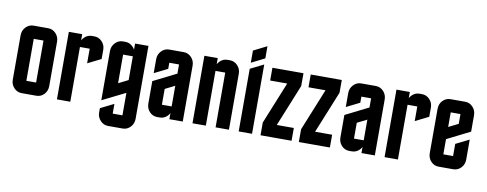

<svg xmlns="http://www.w3.org/2000/svg" viewBox="-69 -1067 3947 1555"><g transform="rotate(10 1904.5 -290.0)"><path d="M339.8 -460V-95.2Q339.8 -55.2 313.5 -27.3Q287.6 0 250 0H129.9Q92.8 0 66.4 -27.8Q40 -55.7 40 -95.2V-460Q40 -499.5 66.4 -527.3Q92.8 -555.2 129.9 -555.2H250Q287.1 -555.2 313.5 -527.3Q339.8 -499.5 339.8 -460ZM230 -105V-450.2H149.9V-105Z M529.8 0H419.9V-555.2H529.8V-504.4Q535.6 -516.6 546.4 -527.3Q572.8 -555.2 609.9 -555.2H629.9Q667 -555.2 693.4 -527.3Q719.7 -499.5 719.7 -460V-384.8L609.9 -330.1V-450.2H529.8Z M884.8 -214.8 964.8 -254.9V-450.2H884.8ZM1074.7 44.9Q1074.7 84.5 1048.3 112.3Q1022 140.1 984.9 140.1H864.7Q828.1 140.1 801.3 111.8Q774.9 84 774.9 44.9V9.8L884.8 -44.9V35.2H964.8V-149.9L774.9 -55.2V-460Q774.9 -499 801.3 -526.9Q828.1 -555.2 864.7 -555.2H884.8Q921.9 -555.2 948.2 -527.3Q959 -516.6 964.8 -504.4V-555.2H1074.7Z M1244.6 0Q1207 0 1181.2 -27.3Q1154.8 -55.2 1154.8 -95.2V-279.8L1344.7 -375V-450.2H1264.6V-399.9L1154.8 -345.2V-460Q1154.8 -499 1181.2 -526.9Q1208 -555.2 1244.6 -555.2H1364.7Q1401.9 -555.2 1428.2 -527.3Q1454.6 -499.5 1454.6 -460V0H1344.7V-50.8Q1338.9 -38.1 1328.1 -27.3Q1302.2 0 1264.6 0ZM1264.6 -234.9V-105H1344.7V-274.9Z M1644.5 0H1534.7V-555.2H1644.5V-504.4Q1650.4 -516.6 1661.1 -527.3Q1687.5 -555.2 1724.6 -555.2H1744.6Q1781.7 -555.2 1808.1 -527.3Q1834.5 -499.5 1834.5 -460V0H1724.6V-450.2H1644.5Z M1914.6 -665 2024.4 -720.2V-620.1L1914.6 -564.9ZM1914.6 0V-515.1L2024.4 -569.8V0Z M2349.6 -555.2V-450.2L2209.5 -105H2349.6V0H2094.2V-105L2234.4 -450.2H2094.2V-555.2Z M2664.6 -555.2V-450.2L2524.4 -105H2664.6V0H2409.2V-105L2549.3 -450.2H2409.2V-555.2Z M2824.2 0Q2786.6 0 2760.7 -27.3Q2734.4 -55.2 2734.4 -95.2V-279.8L2924.3 -375V-450.2H2844.2V-399.9L2734.4 -345.2V-460Q2734.4 -499 2760.7 -526.9Q2787.6 -555.2 2824.2 -555.2H2944.3Q2981.4 -555.2 3007.8 -527.3Q3034.2 -499.5 3034.2 -460V0H2924.3V-50.8Q2918.5 -38.1 2907.7 -27.3Q2881.8 0 2844.2 0ZM2844.2 -234.9V-105H2924.3V-274.9Z M3224.1 0H3114.3V-555.2H3224.1V-504.4Q3230 -516.6 3240.7 -527.3Q3267.1 -555.2 3304.2 -555.2H3324.2Q3361.3 -555.2 3387.7 -527.3Q3414.1 -499.5 3414.1 -460V-384.8L3304.2 -330.1V-450.2H3224.1Z M3469.2 -460Q3469.2 -501 3495.6 -527.8Q3522 -555.2 3559.1 -555.2H3679.2Q3716.3 -555.2 3742.7 -527.3Q3769 -499.5 3769 -460V-325.2L3579.1 -230V-105H3659.2V-205.1L3769 -259.8V-95.2Q3769 -55.7 3742.7 -27.8Q3716.3 0 3679.2 0H3559.1Q3521.5 0 3495.6 -27.3Q3469.2 -55.2 3469.2 -95.2ZM3659.2 -370.1V-450.2H3579.1V-330.1Z"/></g></svg>

Font: Horta
Style: Regular
Weight: 600
Width: 3
Version: Version 0.11